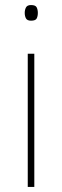

<svg xmlns="http://www.w3.org/2000/svg" viewBox="-20 -741 247 761"><path d="M116 -528V0H90V-528ZM103 -721Q121 -721 125.5 -711.5Q130 -702 130 -690Q130 -677 125.5 -668Q121 -659 103 -659Q88 -659 83 -668Q78 -677 78 -690Q78 -702 83 -711.5Q88 -721 103 -721Z"/></svg>

Font: Noto Sans Thai Thin
Style: Regular
Weight: 250
Designer: Monotype Design Team
Foundry: Monotype Imaging Inc.
Version: Version 2.001